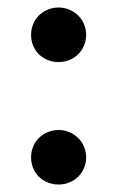

<svg xmlns="http://www.w3.org/2000/svg" viewBox="-20 -492 316 519"><path d="M64 0ZM64 -66.9Q64 -82 69.6 -95.7Q75.2 -109.4 85.2 -119.1Q95.2 -128.9 108.9 -134.8Q122.6 -140.6 138.2 -140.6Q153.8 -140.6 167.5 -134.8Q181.2 -128.9 191.2 -119.1Q201.2 -109.4 207 -95.7Q212.9 -82 212.9 -66.9Q212.9 -51.3 207 -37.6Q201.2 -23.9 191.2 -14.2Q181.2 -4.4 167.5 1.2Q153.8 6.8 138.2 6.8Q122.6 6.8 108.9 1.2Q95.2 -4.4 85.2 -14.2Q75.2 -23.9 69.6 -37.6Q64 -51.3 64 -66.9ZM64 -397.9Q64 -413.1 69.6 -426.8Q75.2 -440.4 85.2 -450.2Q95.2 -460 108.9 -465.8Q122.6 -471.7 138.2 -471.7Q153.8 -471.7 167.5 -465.8Q181.2 -460 191.2 -450.2Q201.2 -440.4 207 -426.8Q212.9 -413.1 212.9 -397.9Q212.9 -382.3 207 -368.7Q201.2 -355 191.2 -345.2Q181.2 -335.4 167.5 -329.8Q153.8 -324.2 138.2 -324.2Q122.6 -324.2 108.9 -329.8Q95.2 -335.4 85.2 -345.2Q75.2 -355 69.6 -368.7Q64 -382.3 64 -397.9Z"/></svg>

Font: Carlito
Style: Bold
Weight: 700
Designer: Lukasz Dziedzic
Foundry: tyPoland Lukasz Dziedzic
Version: Version 1.104